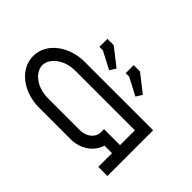

<svg xmlns="http://www.w3.org/2000/svg" viewBox="-94 -894 1188 1188"><g transform="rotate(45 500.0 -300.0)"><path d="M700 -510 585 -600H530V-530H560L675 -470ZM470 -510 355 -600H300V-530H330L445 -470ZM900 -400H300C171.3 -400 50 -319.6 50 -200C50 -80.4 171.3 0 300 0H580C661.1 0 733 -47.8 754.3 -120H820V0H900ZM820 -320V-190H680V-160C680 -121.1 640.5 -80 580 -80H300C196.9 -80 130 -142.9 130 -200C130 -257.1 196.9 -320 300 -320Z"/></g></svg>

Font: KetosagCBd
Style: Regular
Weight: 500
Designer: gluk
Foundry: gluk
Version: Version 00.0024